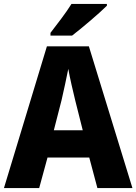

<svg xmlns="http://www.w3.org/2000/svg" viewBox="-20 -950 689 970"><path d="M520 -921V-930H341C314 -886 268 -827 235 -784V-770H344C395 -809 483 -884 520 -921ZM472 0H649L429 -716H217L0 0H178L220 -154H431ZM360 -443 398 -292H252L291 -444C301 -489 317 -559 325 -602C332 -561 350 -483 360 -443Z"/></svg>

Font: Noto Sans Lao SemiCondensed ExtraBold
Style: Regular
Weight: 800
Width: 4
Designer: Monotype Design Team
Foundry: Monotype Imaging Inc.
Version: Version 2.003